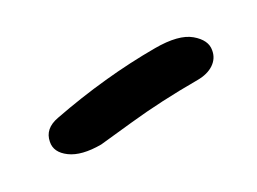

<svg xmlns="http://www.w3.org/2000/svg" viewBox="-24 -473 543 405"><g transform="rotate(-30 247.5 -270.5)"><path d="M146 -210.9Q98.6 -210.9 74.5 -228.8Q50.3 -246.6 55.2 -270Q60.5 -298.8 95.2 -305.2Q224.6 -330.1 346.2 -330.1Q403.3 -330.1 428 -309.3Q452.6 -288.6 448.2 -266.1Q445.3 -248 429.7 -237.5Q414.1 -227.1 390.1 -227.1Q300.3 -227.1 224.4 -219Q148.4 -210.9 146 -210.9Z"/></g></svg>

Font: Shantell Sans Bouncy
Style: Italic
Weight: 500
Italic angle: -11.31°
Designer: Stephen Nixon, Anya Danilova, Shantell Martin
Foundry: Arrow Type
Version: Version 1.006;[9816181b4]